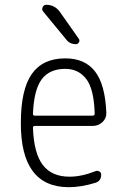

<svg xmlns="http://www.w3.org/2000/svg" viewBox="-20 -775 540 805"><path d="M253.9 -486.3Q187.5 -486.3 154.8 -442.4Q122.1 -398.4 118.2 -297.9Q118.2 -290 126 -290H368.2Q377 -290 377 -298.8Q374 -402.3 341.3 -444.3Q308.6 -486.3 253.9 -486.3ZM268.6 9.8Q66.4 9.8 67.4 -259.8Q67.4 -399.4 113.3 -464.8Q159.2 -530.3 253.9 -530.3Q335.9 -530.3 378.4 -475.6Q420.9 -420.9 425.8 -302.7Q426.8 -279.3 409.7 -263.2Q392.6 -247.1 369.1 -247.1H126Q118.2 -247.1 118.2 -238.3Q122.1 -131.8 159.7 -83Q197.3 -34.2 271.5 -34.2Q322.3 -34.2 380.9 -57.6Q388.7 -60.5 396.5 -56.2Q404.3 -51.8 404.3 -43Q404.3 -16.6 380.9 -8.8Q320.3 9.8 268.6 9.8ZM173.8 -754.9Q210 -754.9 231.4 -724.6L310.5 -612.3Q315.4 -605.5 311 -597.7Q306.6 -589.8 298.8 -589.8Q271.5 -589.8 256.8 -610.4L161.1 -726.6Q154.3 -734.4 158.7 -744.6Q163.1 -754.9 173.8 -754.9Z"/></svg>

Font: Rounded-X Mgen+ 2m light
Style: Regular
Weight: 200
Designer: [Source Han Sans]
Ryoko NISHIZUKA  (kana & ideographs); Paul D. Hunt (Latin, Greek & Cyrillic); Wenlong ZHANG  (bopomofo
Version: Version 1.059.20150602